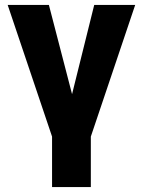

<svg xmlns="http://www.w3.org/2000/svg" viewBox="-20 -550 572 769"><path d="M175.8 -530.3 268.6 -172.9 357.4 -530.3H521.5L343.8 -2.9V199.2H188.5V-2.9L10.7 -530.3Z"/></svg>

Font: Pretendard JP ExtraBold
Style: Regular
Weight: 800
Designer: Base glyphs from Inter by Rasmus Andersson; Hangeul glyphs from Noto Sans CJK(Source Han Sans) by Jang Soo-young and Kan
Foundry: Kil Hyung-jin
Version: Version 1.309